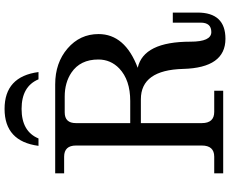

<svg xmlns="http://www.w3.org/2000/svg" viewBox="-103 -890 1003 837"><g transform="rotate(-90 398.5 -471.5)"><path d="M647.9 9.8Q521.5 9.8 516.6 -174.6Q511.7 -358.9 384.3 -358.9H280.3V-93.3Q280.3 -39.1 329.1 -39.1H421.4V0H61.5V-39.1H133.8Q182.6 -39.1 182.6 -93.3V-641.6Q182.6 -693.4 133.8 -693.4H61.5V-732.4H449.2Q543 -732.4 605.7 -678.5Q668.5 -624.5 668.5 -543.5Q668.5 -428.2 521.5 -372.6Q635.3 -347.2 635.3 -142.6Q635.3 -51.8 677.2 -51.8Q718.3 -51.8 718.3 -98.1V-219.7H762.2V-111.8Q762.2 9.8 647.9 9.8ZM377 -405.3Q468.3 -405.3 518.6 -453.1Q557.6 -490.7 557.6 -544.4Q557.6 -623 500.5 -661.6Q457 -690.9 396 -690.9H327.1Q280.3 -690.9 280.3 -642.1V-405.3ZM342.3 -953.1Q483.4 -953.1 502.9 -805.2H471.2Q440.4 -878.9 342.3 -878.9Q244.1 -878.9 213.4 -805.2H181.2Q200.7 -953.1 342.3 -953.1Z"/></g></svg>

Font: Munson
Style: Regular
Weight: 400
Designer: Paul James MIller
Foundry: High-Logic / Made with FontCreator
Version: Version 2.10;May 5, 2019;FontCreator 11.5.0.2430 64-bit